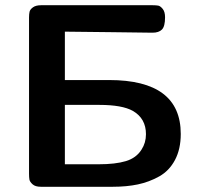

<svg xmlns="http://www.w3.org/2000/svg" viewBox="-20 -714 773 734"><path d="M91 -50V-647Q91 -660 93 -669Q95 -678 106 -686Q117 -694 137 -694H564Q577 -694 585 -692.5Q593 -691 602 -680Q611 -669 611 -648Q611 -613 599 -601Q587 -589 563 -589Q550 -589 408 -591Q266 -593 228 -593V-408H397Q671 -408 671 -202Q671 -144 649 -102.5Q627 -61 588.5 -39.5Q550 -18 507 -9Q464 0 412 0H136Q115 0 104.5 -9.5Q94 -19 92.5 -27.5Q91 -36 91 -50ZM228 -86H357Q421 -86 461 -98Q501 -110 521 -142Q538 -168 538 -201Q538 -261 488 -290Q447 -313 360 -313H228Z"/></svg>

Font: CMU Sans Serif
Style: Bold
Weight: 700
Version: Version 0.7.0